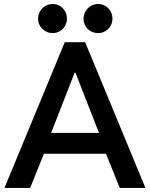

<svg xmlns="http://www.w3.org/2000/svg" viewBox="-20 -928 741 948"><path d="M299.8 -719.7H400.4L698.2 0H571.3L503.4 -168.9H196.8L128.9 0H2ZM392.6 -835Q392.6 -855 402.1 -871.8Q411.6 -888.7 428.2 -898.4Q444.8 -908.2 464.8 -908.2Q483.9 -908.2 500 -898.7Q516.1 -889.2 525.6 -872.6Q535.2 -856 535.2 -835.9Q535.2 -816.4 525.6 -800Q516.1 -783.7 500 -774.2Q483.9 -764.6 464.8 -764.6Q444.8 -764.6 428.2 -773.9Q411.6 -783.2 402.1 -799.3Q392.6 -815.4 392.6 -835ZM168 -835Q168 -855 177.5 -871.8Q187 -888.7 203.6 -898.4Q220.2 -908.2 240.2 -908.2Q259.3 -908.2 275.4 -898.7Q291.5 -889.2 301 -872.6Q310.5 -856 310.5 -835.9Q310.5 -816.4 301 -800Q291.5 -783.7 275.4 -774.2Q259.3 -764.6 240.2 -764.6Q220.7 -764.6 204.1 -774.2Q187.5 -783.7 177.7 -799.8Q168 -815.9 168 -835ZM468.8 -271.5 352.5 -569.3H348.6L232.4 -271.5Z"/></svg>

Font: Reddit Sans Strawberry SemiBold
Style: Regular
Weight: 600
Designer: Stephen Hutchings
Foundry: Reddit
Version: Version 1.013